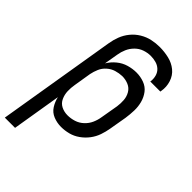

<svg xmlns="http://www.w3.org/2000/svg" viewBox="-288 -840 1141 1141"><g transform="rotate(45 283.0 -269.0)"><path d="M-10 205H76L127 -104Q134 -72 151.5 -44.5Q169 -17 200 -4.5Q231 8 265 8Q296 8 327 0Q358 -8 385.5 -27.5Q413 -47 433 -73.5Q453 -100 463.5 -130.5Q474 -161 479 -191L498 -301Q503 -335 504 -368.5Q505 -402 496.5 -433.5Q488 -465 469 -490Q450 -515 419 -526.5Q388 -538 354 -538Q322 -538 289 -528.5Q256 -519 228.5 -496.5Q201 -474 183 -444L198 -532Q202 -558 213 -583.5Q224 -609 244.5 -629.5Q265 -650 291.5 -659Q318 -668 344 -668Q367 -668 388.5 -662Q410 -656 425.5 -641.5Q441 -627 447 -605.5Q453 -584 450 -561Q449 -560 449 -558H534L535 -564Q542 -603 530 -640.5Q518 -678 489 -701.5Q460 -725 422 -734Q384 -743 344 -743Q312 -743 279.5 -736Q247 -729 217 -711Q187 -693 165 -666Q143 -639 131 -607.5Q119 -576 114 -544ZM244 -68Q215 -68 191 -80Q167 -92 155.5 -117Q144 -142 143 -170Q142 -198 147 -226L165 -336Q170 -361 180.5 -385.5Q191 -410 212 -428.5Q233 -447 258 -454.5Q283 -462 309 -463Q337 -463 362 -452.5Q387 -442 400.5 -419Q414 -396 416 -369Q418 -342 414 -314L395 -204Q391 -177 379.5 -151Q368 -125 346.5 -105Q325 -85 298 -76.5Q271 -68 244 -68Z"/></g></svg>

Font: Iosevka Sparkle
Style: Italic
Weight: 400
Italic angle: -9°
Designer: Belleve Invis
Foundry: Belleve Invis
Version: Version 4.5.0; ttfautohint (v1.8.3)